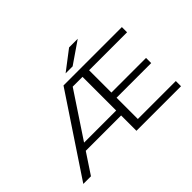

<svg xmlns="http://www.w3.org/2000/svg" viewBox="-153 -1249 1607 1607"><g transform="rotate(-45 650.0 -446.0)"><path d="M54.5 0 520 -700H1211V-638.5H761.5V-374.5H1171.5V-313.5H761.5V-61.5H1211V0H683.5V-181.5H265L145 0ZM683.5 -638.5H567.5L303.5 -240H683.5ZM687 -759H604L778 -892H880.5Z"/></g></svg>

Font: Trispace Expanded Light
Style: Regular
Weight: 300
Width: 7
Designer: Tyler Finck
Foundry: Etcetera Type Company
Version: Version 1.210; ttfautohint (v1.8.3)